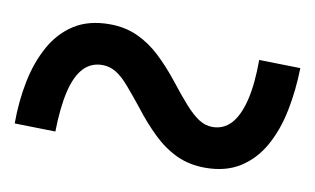

<svg xmlns="http://www.w3.org/2000/svg" viewBox="-42 -525 684 417"><g transform="rotate(10 300.0 -316.5)"><path d="M429 -181Q394 -181 366 -194Q338 -207 313.5 -230.5Q289 -254 266 -284Q246 -309 230.5 -327Q215 -345 201 -353.5Q187 -362 171 -362Q146 -362 129.5 -344.5Q113 -327 104.5 -291.5Q96 -256 95 -202L5 -204Q5 -253 14 -297.5Q23 -342 42.5 -377Q62 -412 93.5 -432Q125 -452 171 -452Q205 -452 232.5 -439.5Q260 -427 283.5 -405Q307 -383 330 -354Q351 -327 367.5 -308.5Q384 -290 398.5 -280.5Q413 -271 429 -271Q453 -271 469.5 -288.5Q486 -306 495 -342Q504 -378 504 -432L595 -430Q594 -381 585 -336Q576 -291 556.5 -256Q537 -221 505.5 -201Q474 -181 429 -181Z"/></g></svg>

Font: BioRhyme Medium
Style: Regular
Weight: 500
Designer: Aoife Mooney
Foundry: Aoife Mooney Type
Version: Version 1.600;gftools[0.9.33]